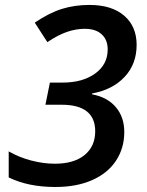

<svg xmlns="http://www.w3.org/2000/svg" viewBox="-20 -744 591 774"><path d="M530.8 -563Q530.8 -485.8 482.4 -434.1Q434.1 -382.3 351.1 -367.2V-363.8Q413.1 -352.1 447 -312Q481 -272 481 -211.9Q481 -147 447.8 -96.4Q414.6 -45.9 351.8 -18.1Q289.1 9.8 203.1 9.8Q93.3 9.8 15.1 -28.8V-133.8Q56.2 -109.9 105.7 -96.9Q155.3 -84 201.2 -84Q277.8 -84 320.8 -118.9Q363.8 -153.8 363.8 -214.8Q363.8 -321.8 228 -321.8H163.1L181.2 -411.1H232.9Q313 -411.1 363.5 -447.5Q414.1 -483.9 414.1 -544.9Q414.1 -583.5 389.9 -605.7Q365.7 -627.9 321.8 -627.9Q286.6 -627.9 250.2 -615.5Q213.9 -603 170.9 -574.2L120.1 -652.8Q178.7 -692.4 230.2 -708.3Q281.7 -724.1 340.8 -724.1Q430.2 -724.1 480.5 -680.9Q530.8 -637.7 530.8 -563Z"/></svg>

Font: f51836669439504   
Style: Italic
Weight: 600
Italic angle: -12°
Foundry: Ascender Corporation
Version: Version 1.10